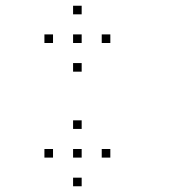

<svg xmlns="http://www.w3.org/2000/svg" viewBox="-20 -585 640 670"><path d="M236 -565Q235 -565 235 -565Q235 -565 235 -564V-536Q235 -535 235 -535Q235 -535 236 -535H264Q265 -535 265 -535Q265 -535 265 -536V-564Q265 -565 265 -565Q265 -565 264 -565ZM136 -465Q135 -465 135 -465Q135 -465 135 -464V-436Q135 -435 135 -435Q135 -435 136 -435H164Q165 -435 165 -435Q165 -435 165 -436V-464Q165 -465 165 -465Q165 -465 164 -465ZM236 -465Q235 -465 235 -465Q235 -465 235 -464V-436Q235 -435 235 -435Q235 -435 236 -435H264Q265 -435 265 -435Q265 -435 265 -436V-464Q265 -465 265 -465Q265 -465 264 -465ZM336 -465Q335 -465 335 -465Q335 -465 335 -464V-436Q335 -435 335 -435Q335 -435 336 -435H364Q365 -435 365 -435Q365 -435 365 -436V-464Q365 -465 365 -465Q365 -465 364 -465ZM236 -365Q235 -365 235 -365Q235 -365 235 -364V-336Q235 -335 235 -335Q235 -335 236 -335H264Q265 -335 265 -335Q265 -335 265 -336V-364Q265 -365 265 -365Q265 -365 264 -365ZM236 -165Q235 -165 235 -165Q235 -165 235 -164V-136Q235 -135 235 -135Q235 -135 236 -135H264Q265 -135 265 -135Q265 -135 265 -136V-164Q265 -165 265 -165Q265 -165 264 -165ZM136 -65Q135 -65 135 -65Q135 -65 135 -64V-36Q135 -35 135 -35Q135 -35 136 -35H164Q165 -35 165 -35Q165 -35 165 -36V-64Q165 -65 165 -65Q165 -65 164 -65ZM236 -65Q235 -65 235 -65Q235 -65 235 -64V-36Q235 -35 235 -35Q235 -35 236 -35H264Q265 -35 265 -35Q265 -35 265 -36V-64Q265 -65 265 -65Q265 -65 264 -65ZM336 -65Q335 -65 335 -65Q335 -65 335 -64V-36Q335 -35 335 -35Q335 -35 336 -35H364Q365 -35 365 -35Q365 -35 365 -36V-64Q365 -65 365 -65Q365 -65 364 -65ZM236 35Q235 35 235 35Q235 35 235 36V64Q235 65 235 65Q235 65 236 65H264Q265 65 265 65Q265 65 265 64V36Q265 35 265 35Q265 35 264 35Z"/></svg>

Font: Doto Black Thin
Style: Regular
Weight: 250
Monospace: yes
Version: Version 1.000